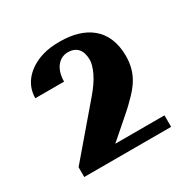

<svg xmlns="http://www.w3.org/2000/svg" viewBox="-100 -810 572 578"><g transform="rotate(-30 186.0 -521.0)"><path d="M27 -605H127C127 -648 149 -676 181 -676C210 -676 227 -658 227 -623C227 -613 223 -598 215 -581C207 -564 194 -545 176 -524L36 -360V-326H338V-366H167L221 -413C239 -429 255 -442 268 -456C298 -485 327 -519 327 -579C327 -674 264 -716 176 -716C153 -716 133 -714 114 -708C66 -693 27 -658 27 -605Z"/></g></svg>

Font: Aerodynamic
Style: Regular
Weight: 500
Designer: Google
Version: Version 2.000980; 2014